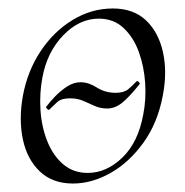

<svg xmlns="http://www.w3.org/2000/svg" viewBox="-20 -419 436 453"><path d="M152 14Q104 14 74 -14.5Q44 -43 34 -90Q24 -137 34 -193Q45 -252 76 -298.5Q107 -345 151.5 -372Q196 -399 246 -399Q295 -399 324.5 -371Q354 -343 364.5 -296Q375 -249 364 -193Q352 -129 318.5 -82.5Q285 -36 241 -11Q197 14 152 14ZM187 -11Q231 -11 268.5 -47Q306 -83 318 -149Q325 -184 322.5 -223Q320 -262 307.5 -296.5Q295 -331 271.5 -353Q248 -375 213 -375Q167 -375 129 -335.5Q91 -296 80 -236Q73 -199 75.5 -159.5Q78 -120 91.5 -86Q105 -52 129 -31.5Q153 -11 187 -11ZM96 -160Q95 -159 91.5 -162Q88 -165 89 -167Q97 -178 110 -191.5Q123 -205 138.5 -215Q154 -225 170 -225Q189 -225 208.5 -212.5Q228 -200 253 -200Q272 -200 282.5 -208.5Q293 -217 302 -227Q304 -229 307.5 -225.5Q311 -222 309 -220Q284 -189 267.5 -176Q251 -163 233 -163Q217 -163 203.5 -169Q190 -175 176.5 -181Q163 -187 145 -187Q125 -187 115.5 -178.5Q106 -170 96 -160Z"/></svg>

Font: Cormorant Infant Light
Style: Italic
Weight: 300
Italic angle: -10°
Designer: Christian Thalmann (Catharsis Fonts)
Foundry: Catharsis Fonts
Version: Version 4.001